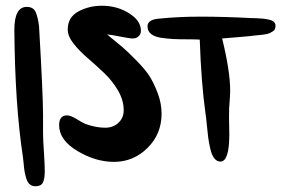

<svg xmlns="http://www.w3.org/2000/svg" viewBox="-20 -591 990 669"><path d="M73 -567Q96 -567 104 -549.5Q112 -532 116 -500Q130 -260 130 -189V-127Q130 -105 133 -61.5Q136 -18 136 6Q136 32 129.5 45Q123 58 104 58Q92 58 84 51.5Q76 45 72 32Q68 19 66 8.5Q64 -2 62.5 -20Q61 -38 60 -43Q32 -226 30 -487Q30 -567 73 -567Z M434 -542Q471 -517 471 -484Q471 -472 463 -464.5Q455 -457 443 -457Q431 -457 399 -463.5Q367 -470 353 -471Q390 -441 407 -426.5Q424 -412 455.5 -380Q487 -348 502 -324Q517 -300 530 -265Q543 -230 543 -195Q543 -124 494 -75.5Q445 -27 377 -27Q313 -27 249.5 -65Q186 -103 186 -155Q186 -189 214 -189Q226 -189 248 -175.5Q270 -162 278 -159Q314 -146 347 -146Q374 -146 392.5 -163Q411 -180 411 -207Q411 -242 391 -276Q371 -310 342.5 -337Q314 -364 285 -389Q256 -414 236 -439.5Q216 -465 216 -488Q216 -531 253 -551Q290 -571 335 -571Q391 -571 434 -542Z M534 -526Q601 -533 679 -533Q759 -533 856 -528Q860 -528 874 -527.5Q888 -527 897 -526Q906 -525 917.5 -522.5Q929 -520 934.5 -514.5Q940 -509 940 -501Q940 -495 938 -490Q936 -485 931 -482Q926 -479 921.5 -476.5Q917 -474 910 -472.5Q903 -471 898.5 -470.5Q894 -470 886 -469Q878 -468 875 -468Q852 -465 809 -461.5Q766 -458 754 -457Q782 -343 782 -275Q782 -262 780 -236Q778 -220 778 -184Q778 -173 778.5 -153Q779 -133 779 -123Q779 -28 748 -28Q736 -28 727 -39Q718 -50 713 -71.5Q708 -93 705.5 -111.5Q703 -130 700.5 -157.5Q698 -185 696 -196Q681 -303 676 -453Q663 -454 633.5 -454Q604 -454 583.5 -455Q563 -456 540.5 -459.5Q518 -463 506 -473Q494 -483 494 -499Q494 -523 534 -526Z"/></svg>

Font: Because We Mentor
Style: Regular
Weight: 400
Designer: Liz Wetzel, Aaron Williamson, Russ McMullin
Foundry: Red Hat
Version: Version 1.000